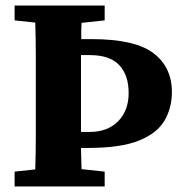

<svg xmlns="http://www.w3.org/2000/svg" viewBox="-20 -677 662 697"><path d="M110 -310V-347Q110 -409 110 -471Q110 -533 108 -595L33 -603V-657H360V-603L276 -594Q275 -580 275 -565Q275 -550 275 -535H312Q470 -535 537 -484Q604 -433 604 -343Q604 -285 577 -239Q550 -193 484 -166.5Q418 -140 300 -140H274Q275 -121 275 -102Q275 -83 276 -63L360 -54V0H33V-54L108 -62Q110 -123 110 -185Q110 -247 110 -310ZM274 -311Q274 -283 274 -255Q274 -227 274 -198H305Q371 -198 409 -237Q447 -276 447 -339Q447 -405 412.5 -441Q378 -477 306 -477H274Q274 -445 274 -412.5Q274 -380 274 -348Z"/></svg>

Font: Source Serif Pro
Style: Bold
Weight: 700
Designer: Frank Grießhammer
Foundry: Adobe Systems Incorporated
Version: Version 3.001;hotconv 1.0.111;makeotfexe 2.5.65597